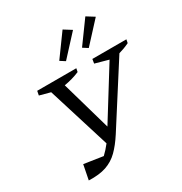

<svg xmlns="http://www.w3.org/2000/svg" viewBox="-205 -1055 1151 1212"><g transform="rotate(-30 371.0 -449.0)"><path d="M91 5 112 -102 250 -81Q278 -107 305 -142L164 -596L86 -617L92 -648H377L372 -623Q320 -601 260 -591L363 -231L586 -590L489 -617L494 -648H742L737 -623Q716 -613 697 -606Q678 -599 660 -594L384 -162Q346 -103 307.5 -65Q269 -27 218 -9.5Q167 8 91 5ZM424 -903 480 -868 343 -719 307 -742ZM590 -903 646 -868 509 -719 473 -742Z"/></g></svg>

Font: Piazzolla SC
Style: Italic
Weight: 400
Italic angle: -11.3°
Designer: Juan Pablo del Peral
Foundry: Huerta Tipografica
Version: Version 1.330